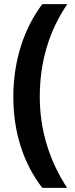

<svg xmlns="http://www.w3.org/2000/svg" viewBox="-20 -744 360 922"><path d="M44 -279C44 -105 94 42 183 158H302C217 27 171 -119 171 -280C171 -445 215 -595 303 -724H183C96 -608 44 -455 44 -279Z"/></svg>

Font: Noto Sans Armenian Condensed
Style: Bold
Weight: 700
Width: 3
Designer: Monotype Design Team
Foundry: Monotype Imaging Inc.
Version: Version 2.008